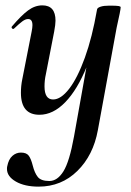

<svg xmlns="http://www.w3.org/2000/svg" viewBox="-20 -415 490 716"><path d="M6 215Q6 208 7 205Q12 179 26 166.5Q40 154 58 154Q79 154 87.5 166Q96 178 102 202Q109 230 121 245Q133 260 164 260Q194 260 216.5 224Q239 188 256 94L326 -297L342 -380Q343 -386 355 -390Q367 -394 388 -394Q415 -394 422.5 -392.5Q430 -391 430 -388Q430 -378 415 -312L345 70Q328 164 268.5 222.5Q209 281 124 281Q72 281 39 262Q6 243 6 215ZM58 -69Q58 -95 63 -119L98 -297Q101 -312 101 -321Q101 -344 85 -344Q75 -344 63.5 -335.5Q52 -327 33 -309Q31 -307 29 -307Q26 -307 24 -310.5Q22 -314 25 -317Q59 -357 84.5 -376Q110 -395 138 -395Q187 -395 187 -338Q187 -324 182 -297L151 -138Q146 -116 146 -93Q146 -44 178 -44Q207 -44 238 -84Q269 -124 296.5 -200Q324 -276 342 -380L358 -373Q339 -255 304 -168Q269 -81 223.5 -34Q178 13 127 13Q58 13 58 -69Z"/></svg>

Font: Cormorant Infant
Style: Bold Italic
Weight: 700
Italic angle: -10°
Designer: Christian Thalmann (Catharsis Fonts)
Foundry: Catharsis Fonts
Version: Version 4.000